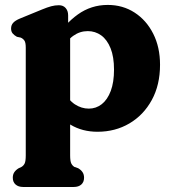

<svg xmlns="http://www.w3.org/2000/svg" viewBox="-20 -511 686 764"><path d="M251.1 -450.2V-400.5L259.1 -383.9V107.2Q259.1 130.1 263.6 139.3Q268.2 148.5 276.1 153.2L290.7 158.2Q302.1 164.8 308.3 173.9Q314.5 183 314.5 196.2Q314.5 213.4 303.6 223.2Q292.8 233 273.5 233H71.9Q53.1 233 42 223.2Q30.9 213.4 30.9 196.2Q30.9 183 37.1 174Q43.3 165 54.7 158.2L65.5 153.2Q73.8 148.3 78.2 139.2Q82.5 130.1 82.5 107.2V-321.4Q82.5 -341.8 77.1 -349.6Q71.6 -357.4 62.3 -361.4L47.3 -364.6Q37 -370.2 30.6 -377.7Q24.1 -385.2 24.1 -397.4Q24.1 -411.2 32.6 -420.4Q41 -429.6 59.3 -437.2L147.1 -473.2Q168.6 -482.1 183.7 -486.1Q198.8 -490.2 214.5 -490.2Q231.5 -490.2 241.3 -479Q251.1 -467.8 251.1 -450.2ZM225.4 -310.9 195.5 -348.7Q236.6 -415.4 289.6 -453.4Q342.7 -491.4 408.8 -491.4Q468.7 -491.4 515.7 -460.9Q562.7 -430.4 589.7 -376.8Q616.8 -323.3 616.8 -253.3Q616.8 -173 584 -113Q551.2 -53 494.8 -19.8Q438.5 13.3 368 13.3Q307.7 13.3 261.3 -14.4Q214.9 -42 183.8 -95L230.8 -153.7Q251.8 -113 277.9 -95.9Q304.1 -78.8 333.4 -78.8Q362.5 -78.8 385.2 -96.7Q407.8 -114.7 420.8 -149.3Q433.7 -183.9 433.7 -233.8Q433.7 -284.9 420 -319Q406.3 -353.1 382.7 -370.2Q359 -387.2 329.3 -387.2Q297.7 -387.2 271.4 -368.4Q245.1 -349.6 225.4 -310.9Z"/></svg>

Font: Fraunces SuperSoft Wonky
Style: Regular
Weight: 900
Version: Version 1.000;[b76b70a41]